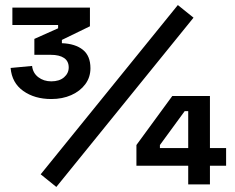

<svg xmlns="http://www.w3.org/2000/svg" viewBox="-20 -730 932 760"><path d="M183 -338Q117 -338 72 -370Q27 -402 22 -461L107 -469Q110 -441 131.5 -424.5Q153 -408 183 -408Q215 -408 233.5 -424Q252 -440 252 -463Q252 -488 233.5 -500.5Q215 -513 181 -513H116V-576L210 -618V-631H29V-700H336V-626L225 -572V-559Q278 -557 308 -533Q338 -509 338 -460Q338 -424 317.5 -396.5Q297 -369 262 -353.5Q227 -338 183 -338ZM203 10 141 -40 684 -710 746 -660ZM725 0V-74H520V-156L662 -350H811V-144H875V-74H811V0ZM613 -144H725V-290H711L613 -156Z"/></svg>

Font: Space Grotesk Light SemiBold
Style: Regular
Weight: 600
Version: Version 2.000